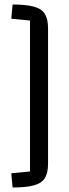

<svg xmlns="http://www.w3.org/2000/svg" viewBox="-20 -738 307 851"><path d="M193 -613Q193 -653 179 -676Q165 -699 130.5 -708.5Q96 -718 36 -718L30 -655L113 -647V22L30 30L36 93Q96 93 130.5 83.5Q165 74 179 51Q193 28 193 -12Z"/></svg>

Font: Changa Light
Style: Regular
Weight: 300
Designer: Eduardo Rodriguez Tunni
Foundry: Eduardo Rodriguez Tunni
Version: Version 3.002; ttfautohint (v1.8.2)